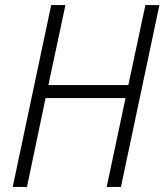

<svg xmlns="http://www.w3.org/2000/svg" viewBox="-20 -734 646 754"><path d="M30 0 181 -714H237L170 -400H484L551 -714H606L455 0H399L473 -349H159L86 0Z"/></svg>

Font: Noto Sans SemiCondensed Light
Style: Italic
Weight: 300
Width: 4
Italic angle: -12°
Designer: Monotype Design Team
Foundry: Monotype Imaging Inc.
Version: Version 2.013; ttfautohint (v1.8.4.7-5d5b)